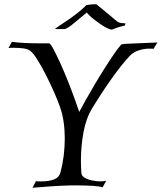

<svg xmlns="http://www.w3.org/2000/svg" viewBox="-20 -873 761 904"><path d="M133 11 149 -20Q157 -19 163.5 -19Q170 -19 177 -19Q210 -19 234 -28Q258 -37 265 -62Q285 -139 285 -222Q285 -262 279.5 -299.5Q274 -337 262 -371Q253 -397 235.5 -437Q218 -477 197 -518.5Q176 -560 156 -592Q136 -624 122 -634Q112 -642 91 -645Q70 -648 48 -648Q41 -648 34 -648Q27 -648 20 -647L36 -676Q65 -672 98.5 -670.5Q132 -669 165 -669H210Q217 -669 231 -643Q245 -617 263.5 -576.5Q282 -536 300 -490.5Q318 -445 332 -406Q346 -367 353 -346Q365 -369 384.5 -403.5Q404 -438 427 -477Q450 -516 473.5 -553Q497 -590 517 -619Q537 -648 549 -661Q551 -665 558.5 -665.5Q566 -666 577 -667L721 -673L703 -643Q699 -644 693.5 -644Q688 -644 683 -644Q658 -644 633.5 -636Q609 -628 592 -611Q557 -574 512.5 -512.5Q468 -451 415 -365Q385 -316 373 -250Q361 -184 361 -117Q361 -103 361.5 -89Q362 -75 363 -61Q363 -46 377.5 -37Q392 -28 412.5 -23.5Q433 -19 452 -19Q470 -19 480 -22L463 9Q447 4 417 2Q387 0 344 0H312Q267 1 216.5 4.5Q166 8 133 11ZM504 -734Q497 -734 481.5 -742Q466 -750 449 -762Q421 -782 410 -792Q399 -802 391 -811Q388 -816 385 -811Q343 -777 324.5 -761Q306 -745 288 -737Q286 -736 280.5 -736Q275 -736 268 -736Q259 -736 250 -736Q241 -736 239 -737Q253 -748 278.5 -764.5Q304 -781 333 -802.5Q362 -824 387 -849Q397 -851 408 -852Q419 -853 427 -853Q434 -853 435 -852L491 -806Q506 -793 517.5 -783.5Q529 -774 533 -771Q540 -766 552 -764.5Q564 -763 571 -763L568 -753Q558 -751 540 -745.5Q522 -740 511 -735Q509 -734 504 -734Z"/></svg>

Font: Luxurious Roman
Style: Regular
Weight: 400
Designer: Robert E. Leuschke
Foundry: Robert E. Leuschke
Version: Version 1.010; ttfautohint (v1.8.3)